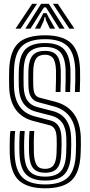

<svg xmlns="http://www.w3.org/2000/svg" viewBox="-20 -998 481 1027"><path d="M221.2 -74Q178.2 -74 158 -97.6Q137.8 -121.2 135.5 -178.2Q134.5 -209.5 135.1 -241.5Q135.8 -273.5 137.8 -297.2H163.2Q161.2 -269.2 160.8 -241Q160.2 -212.8 161.2 -179Q163 -137.2 175.5 -116Q188 -94.8 221.2 -94.8Q252.2 -94.8 266.5 -114.4Q280.8 -134 282.5 -180Q283.5 -207.8 283.6 -224.6Q283.8 -241.5 283 -259.5Q282 -292.5 272.2 -308.2Q262.5 -324 244.2 -328.5L159.5 -350.5Q33.2 -382.8 29 -534Q28.2 -559.8 28.4 -581.8Q28.5 -603.8 29.2 -626.8Q33 -723.8 77.1 -766.5Q121.2 -809.2 221.2 -809.2Q315 -809.2 359.6 -767.9Q404.2 -726.5 408.2 -626.5Q409 -606.5 408.5 -570.1Q408 -533.8 406.8 -505.8H380.8Q382.2 -536.8 382.8 -571Q383.2 -605.2 382.5 -625.5Q379.2 -713.5 341.2 -751Q303.2 -788.5 221.2 -788.5Q135.8 -788.5 97 -751.1Q58.2 -713.8 55 -626Q54.2 -598.5 54.2 -577.8Q54.2 -557 54.8 -534.8Q58.8 -403.2 166 -375.5L250.5 -353.5Q277.2 -346.8 292.4 -325.1Q307.5 -303.5 309 -260.2Q309.5 -238.8 309.4 -222.6Q309.2 -206.5 308 -178.8Q305.8 -122.5 285.9 -98.2Q266 -74 221.2 -74ZM221.2 -32.2Q152.5 -32.2 119.8 -64.9Q87 -97.5 84 -176.2Q83 -205.5 83.6 -241.8Q84.2 -278 86.8 -297.2H112.2Q110.2 -276.2 109.2 -244.6Q108.2 -213 109.8 -176.2Q112.2 -110 138.4 -81.6Q164.5 -53.2 221.2 -53.2Q278.8 -53.2 305 -81.9Q331.2 -110.5 334 -176.2Q335 -203.2 335.2 -221.4Q335.5 -239.5 334.8 -261Q333 -312.5 313 -340.9Q293 -369.2 256.5 -378.8L172.5 -400.5Q132 -410.8 107.2 -442.5Q82.5 -474.2 80.5 -535.8Q80 -559.8 80 -581.2Q80 -602.8 80.8 -625Q83.8 -703 117.1 -735.4Q150.5 -767.8 221.2 -767.8Q290.8 -767.8 322.2 -734.5Q353.8 -701.2 356.8 -624.5Q357.5 -604.2 357 -569.8Q356.5 -535.2 355 -505.8H329.5Q330.5 -532.8 331.1 -567.2Q331.8 -601.8 331 -624.5Q328.2 -690 302.8 -718.4Q277.2 -746.8 221.2 -746.8Q165.8 -746.8 137.4 -720.4Q109 -694 106.5 -624.8Q105.8 -599.5 105.8 -578.9Q105.8 -558.2 106.5 -536.5Q107.8 -487 126.4 -460.6Q145 -434.2 178.8 -425.5L262.5 -403.8Q356.2 -379.8 360.5 -262.2Q361.2 -241 361.1 -223.2Q361 -205.5 359.8 -176.5Q356.8 -100.5 325.2 -66.4Q293.8 -32.2 221.2 -32.2ZM221.2 9.2Q127.8 9.2 82 -31.9Q36.2 -73 32.2 -174.5Q31.8 -190.8 31.8 -214.6Q31.8 -238.5 32.6 -261.2Q33.5 -284 35.8 -297.2H61.2Q58.8 -277.5 57.8 -244.2Q56.8 -211 58.2 -175.2Q61.5 -86.5 100 -49Q138.5 -11.5 221.2 -11.5Q305.2 -11.5 343.8 -49.5Q382.2 -87.5 385.5 -175.5Q386.2 -198.8 386.8 -218.4Q387.2 -238 386.2 -263.2Q383.8 -332.8 353.5 -373.4Q323.2 -414 268.5 -428.8L185.5 -451.2Q160.2 -458 146.8 -477.9Q133.2 -497.8 132.2 -537.2Q131.5 -559.2 131.6 -579.6Q131.8 -600 132.2 -624Q134.2 -678.2 154.9 -702.1Q175.5 -726 221.2 -726Q263.5 -726 283.1 -702.5Q302.8 -679 305 -623.2Q305.8 -602.8 305.2 -569.4Q304.8 -536 303.5 -505.8H277.8Q279 -535.8 279.5 -570Q280 -604.2 279.5 -621.2Q277.5 -670.2 263 -687.8Q248.5 -705.2 221.2 -705.2Q188 -705.2 173.8 -685.5Q159.5 -665.8 158 -621.5Q157.2 -597.5 157.4 -576.1Q157.5 -554.8 158 -538Q159 -507.8 167.2 -493.6Q175.5 -479.5 192 -475.5L274.5 -454Q406.2 -420 412.2 -264.2Q413 -242.2 412.6 -220.5Q412.2 -198.8 411.2 -174.5Q407.2 -75.5 362.8 -33.1Q318.2 9.2 221.2 9.2ZM63.2 -844.8 151.8 -977.5H178L90.2 -844.8ZM115.5 -844.8 199.8 -977.5H241L325.5 -844.8H297.5L246.5 -926.5L225.8 -958.5H215.2L194.2 -926.2L143.2 -844.8ZM350.8 -844.8 263 -977.5H289.2L377.8 -844.8ZM167 -844.8 199.8 -903.5 212 -927.8H229L241.2 -903.5L274.8 -844.8H247L226.2 -889L222.2 -907.2H218.5L214.8 -889L194.8 -844.8Z"/></svg>

Font: Big Shoulders Inline Display ExtraBold
Style: Regular
Weight: 800
Designer: Patric King
Foundry: XO Type Co
Version: Version 1.000